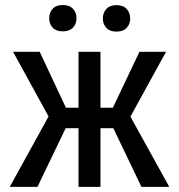

<svg xmlns="http://www.w3.org/2000/svg" viewBox="-20 -731 702 751"><path d="M423.3 -229.5H373V0H287.1V-229.5H236.8L126.5 0H18.1L169.9 -275.4L31.2 -528.3H135.3L237.8 -309.6H287.1V-528.3H373V-309.6H421.4L525.4 -528.3H629.4L490.2 -274.9L642.1 0H533.2ZM172.4 -659.7Q172.4 -681.6 185.8 -696.5Q199.2 -711.4 225.6 -711.4Q252 -711.4 265.6 -696.5Q279.3 -681.6 279.3 -659.7Q279.3 -637.7 265.6 -623Q252 -608.4 225.6 -608.4Q199.2 -608.4 185.8 -623Q172.4 -637.7 172.4 -659.7ZM382.3 -658.7Q382.3 -680.7 395.8 -695.8Q409.2 -710.9 435.5 -710.9Q461.9 -710.9 475.6 -695.8Q489.3 -680.7 489.3 -658.7Q489.3 -636.7 475.6 -622.1Q461.9 -607.4 435.5 -607.4Q409.2 -607.4 395.8 -622.1Q382.3 -636.7 382.3 -658.7Z"/></svg>

Font: Roboto Condensed
Style: Regular
Weight: 400
Designer: Google
Version: Version 2.001047; 2015